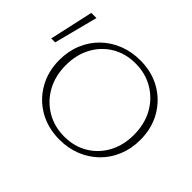

<svg xmlns="http://www.w3.org/2000/svg" viewBox="-156 -898 1138 1138"><g transform="rotate(45 412.5 -329.0)"><path d="M443 7Q346 7 270.5 -36Q195 -79 151.5 -155Q108 -231 108 -327Q108 -401 134 -463.5Q160 -526 206.5 -571Q253 -616 315 -640.5Q377 -665 449 -665Q546 -665 621 -622Q696 -579 739.5 -503.5Q783 -428 783 -331Q783 -257 757 -194.5Q731 -132 684.5 -87Q638 -42 576.5 -17.5Q515 7 443 7ZM449 -26Q533 -26 597.5 -64.5Q662 -103 698.5 -170.5Q735 -238 735 -325Q735 -415 697 -484Q659 -553 592.5 -592.5Q526 -632 442 -632Q359 -632 294.5 -593.5Q230 -555 193.5 -487.5Q157 -420 157 -333Q157 -243 195 -174Q233 -105 299.5 -65.5Q366 -26 449 -26ZM17 -383H-16L45 -658H88Z"/></g></svg>

Font: Ysabeau Office ExtraLight
Style: Regular
Weight: 250
Designer: Christian Thalmann (Catharsis Fonts)
Version: Version 2.001;gftools[0.9.30]; featfreeze: tnum,lnum,ss02